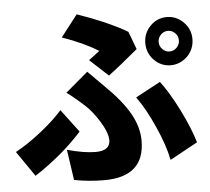

<svg xmlns="http://www.w3.org/2000/svg" viewBox="-56 -843 1032 945"><g transform="rotate(-5 460.0 -370.5)"><path d="M422 42Q346 42 273 28L251 -123Q334 -100 391 -100Q463 -100 463 -152Q463 -189 427 -247Q397 -295 365 -326Q313 -374 273 -403L384 -497Q399 -481 426 -455Q451 -431 463 -418Q545 -338 583 -270.5Q621 -203 621 -136Q621 42 422 42ZM86 -9 0 -134Q61 -167 127.5 -219.5Q194 -272 236 -320L321 -207Q279 -160 224 -112Q152 -51 86 -9ZM755 -29Q740 -104 699 -195Q657 -290 613 -350L736 -416Q777 -363 825 -268Q872 -173 892 -104ZM489 -469 398 -553Q403 -557 413 -564Q443 -587 452 -594Q380 -639 274 -676L357 -783Q424 -760 485 -734Q564 -699 603 -675L636 -587Q547 -512 489 -469ZM797 -493Q749 -493 715 -528Q681 -563 681 -612Q681 -661 715 -696Q749 -731 797 -731Q845 -731 879.5 -696Q914 -661 914 -612.5Q914 -564 880 -528Q843 -493 797 -493ZM797 -561Q817 -561 832 -576Q847 -591 847 -612Q847 -633 832 -648Q817 -663 797 -663Q777 -663 762 -648Q747 -633 747 -612Q747 -591 762 -576Q777 -561 797 -561Z"/></g></svg>

Font: GenSekiGothic TW H
Style: Regular
Weight: 900
Version: Version 1.501;PS 1;hotconv 16.6.51;makeotf.lib2.5.65220